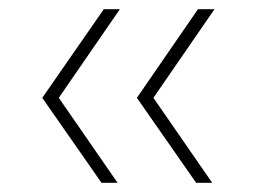

<svg xmlns="http://www.w3.org/2000/svg" viewBox="-20 -451 559 418"><path d="M407 -53 278 -238 411 -431H447L314 -238L442 -53ZM201 -53 72 -238 206 -431H241L108 -238L236 -53Z"/></svg>

Font: Smooch Sans Thin Light
Style: Regular
Weight: 300
Version: Version 1.010